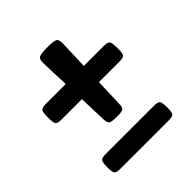

<svg xmlns="http://www.w3.org/2000/svg" viewBox="-169 -817 856 856"><g transform="rotate(-45 258.5 -389.5)"><path d="M260.3 -257.3Q230.5 -257.3 219.7 -262.2Q209 -267.1 208.5 -292.5L204.1 -423.3H74.2Q49.3 -423.3 44.2 -432.6Q39.1 -441.9 39.1 -470.2Q39.1 -502 44.2 -512Q49.3 -522 74.2 -522H200.7L195.8 -660.6Q195.8 -686.5 210.4 -691.2Q225.1 -695.8 260.7 -695.8Q293.5 -695.8 306.6 -691.2Q319.8 -686.5 319.8 -660.6L314.9 -522H442.4Q467.3 -522 472.4 -511.7Q477.5 -501.5 477.5 -469.7Q477.5 -441.4 472.4 -432.4Q467.3 -423.3 442.4 -423.3H311.5L307.1 -292.5Q306.6 -267.1 297.1 -262.2Q287.6 -257.3 260.3 -257.3ZM104.5 -82.5Q79.1 -82.5 74.2 -91.8Q69.3 -101.1 69.3 -126.5Q69.3 -155.3 74.5 -165.3Q79.6 -175.3 104.5 -175.3H412.1Q437.5 -175.3 442.4 -165Q447.3 -154.8 447.3 -126Q447.3 -100.6 442.1 -91.6Q437 -82.5 412.1 -82.5Z"/></g></svg>

Font: Denk One
Style: Regular
Weight: 400
Designer: Irina Smirnova, Eben Sorkin
Foundry: Sorkin Type Co.f
Version: Version 1.004; ttfautohint (v1.8.4.7-5d5b);gftools[0.9.23]